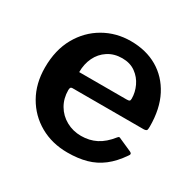

<svg xmlns="http://www.w3.org/2000/svg" viewBox="-126 -676 835 823"><g transform="rotate(30 292.0 -265.0)"><path d="M171 -224Q171 -183 190 -150.5Q209 -118 242.5 -99.5Q276 -81 316 -81Q357 -81 390.5 -98Q424 -115 454 -153Q458 -158 461 -158.5Q464 -159 471 -155L532 -128Q545 -122 535 -110Q505 -66 470.5 -39.5Q436 -13 394.5 -1.5Q353 10 301 10Q225 10 165 -24Q105 -58 70.5 -118.5Q36 -179 36 -258Q36 -345 71.5 -408Q107 -471 167 -505.5Q227 -540 299 -540Q375 -540 431.5 -507Q488 -474 520 -412.5Q552 -351 552 -263Q552 -253 550.5 -247Q549 -241 536 -240H182Q176 -240 173.5 -236Q171 -232 171 -224ZM408 -314Q418 -314 421.5 -316.5Q425 -319 425 -328Q425 -359 411 -389Q397 -419 370 -438.5Q343 -458 304 -458Q264 -458 234 -438.5Q204 -419 188.5 -386.5Q173 -354 173 -314Z"/></g></svg>

Font: Libre Franklin Thin SemiBold
Style: Regular
Weight: 600
Version: Version 3.000